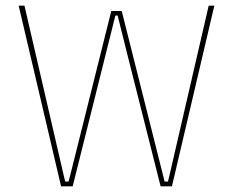

<svg xmlns="http://www.w3.org/2000/svg" viewBox="-20 -659 824 679"><path d="M196 0 46 -639H66.5L205.5 -38L210.5 -17H222.5L228 -38L373.5 -620H410.5L557 -37.5L562 -17H574L579 -37.5L718 -639H738L588 0H548L437.5 -438L396 -604H388L346.5 -438L237 0Z"/></svg>

Font: Anek Latin Thin
Style: Regular
Weight: 250
Designer: Yesha Goshar
Foundry: Ek Type
Version: Version 1.003